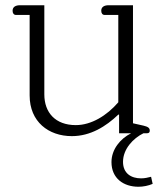

<svg xmlns="http://www.w3.org/2000/svg" viewBox="-20 -508 642 732"><path d="M508 204C526 204 546 200 562 193L556 166C544 169 532 172 518 172C480 172 449 153 449 109C449 60 488 19 527 0H541C549 0 551 -5 551 -10C551 -21 543 -25 527 -29L487 -38V-488H394C378 -488 366 -482 366 -467C366 -457 371 -451 379 -451H431V-118C387 -67 328 -31 269 -31C191 -31 149 -79 149 -148V-488H56C40 -488 28 -482 28 -467C28 -457 33 -451 41 -451H93V-144C93 -44 165 11 254 11C325 11 384 -26 431 -71H434V0H480C438 21 405 62 405 110C405 172 451 204 508 204Z"/></svg>

Font: Maitree Light
Style: Regular
Weight: 300
Designer: CadsonDemak Team
Foundry: CadsonDemak
Version: Version 1.000;PS 001.000;hotconv 1.0.88;makeotf.lib2.5.64775